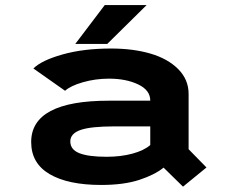

<svg xmlns="http://www.w3.org/2000/svg" viewBox="-20 -698 890 736"><path d="M268.5 -529.5 381.5 -678.5H542L391 -529.5ZM405.5 -512Q490.5 -512 557 -492.5Q623.5 -473 663.2 -433Q703 -393 703 -338V-126L771.5 -56L681.5 17.5L607 -55.5Q573.5 -28 514 -8.5Q454.5 11 368 11Q241 11 170.2 -30.5Q99.5 -72 99.5 -153.5Q99.5 -312 397 -312H556V-312.5Q556 -352.5 509.5 -374.5Q463 -396.5 398 -396.5Q346 -396.5 298 -382.8Q250 -369 229.5 -350L108 -435.5Q139 -466.5 219.5 -489.2Q300 -512 405.5 -512ZM388.5 -97Q443 -97 487.5 -109Q532 -121 556 -142V-213.5H418Q328 -213.5 288.8 -199.8Q249.5 -186 249.5 -156Q249.5 -124.5 284.2 -110.8Q319 -97 388.5 -97Z"/></svg>

Font: League Mono Wide SemiBold
Style: Regular
Weight: 600
Width: 8
Designer: Tyler Finck
Foundry: The League of Moveable Type / Tyler Finck
Version: Version 2.210